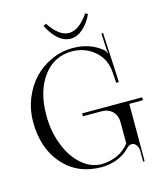

<svg xmlns="http://www.w3.org/2000/svg" viewBox="-135 -1010 986 1151"><g transform="rotate(-15 358.0 -434.5)"><path d="M242.2 -899.9 259.8 -909.2Q319.8 -819.8 379.9 -819.8Q442.4 -819.8 503.9 -909.2L518.1 -899.9Q495.1 -848.6 458.3 -816.4Q421.4 -784.2 379.9 -784.2Q303.2 -784.2 242.2 -899.9ZM618.2 40H608.9V-29.8Q607.9 -49.3 596.4 -64.2Q585 -79.1 568.8 -79.1Q554.2 -79.1 540 -64.9Q506.8 -29.8 460.2 -11Q413.6 7.8 361.8 7.8Q213.9 7.8 123.5 -93.8Q33.2 -195.3 33.2 -361.8Q33.2 -436 60.3 -503.7Q87.4 -571.3 133.3 -620.4Q179.2 -669.4 242.7 -698.2Q306.2 -727.1 376 -727.1Q484.4 -727.1 559.1 -664.1Q565.9 -658.2 569.8 -645L574.2 -646Q570.8 -659.7 570.8 -668.9L565.9 -766.6L576.2 -767.1L591.8 -459L575.2 -458L570.8 -523.9Q565.4 -608.4 505.9 -658.7Q446.3 -709 366.2 -709Q255.4 -709 187.7 -617.9Q120.1 -526.9 120.1 -377.9Q120.1 -277.8 153.1 -193.1Q186 -108.4 242.7 -59.1Q299.3 -9.8 366.2 -9.8Q418 -10.7 463.6 -31.2Q509.3 -51.8 539.1 -91.8V-223.1Q539.1 -265.1 513.4 -290.5Q487.8 -315.9 445.8 -315.9H330.1V-334H703.1V-315.9H618.2V-233.9Z"/></g></svg>

Font: FoglihtenNo07calt
Style: Regular
Weight: 500
Designer: gluk (gluksza@wp.pl)
Foundry: gluk (gluksza@wp.pl)
Version: Version 0.844